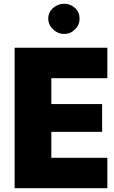

<svg xmlns="http://www.w3.org/2000/svg" viewBox="-20 -986 595 1006"><path d="M249 -159.2V-294.9H515.1V-440.9H249V-576.2H542.5V-735.8H56.6V0H542.5V-159.2ZM232.9 -888.7C232.9 -866.7 241.2 -848.1 258.3 -832C275.4 -815.9 294.4 -808.1 316.4 -808.1C338.4 -808.1 356.9 -815.9 373 -832C389.2 -848.1 397 -866.7 397 -888.7C397 -910.6 389.2 -929.2 373 -944.3C356.9 -959 338.4 -966.3 316.4 -966.3C294.4 -966.3 275.4 -959 258.3 -944.3C241.2 -929.2 232.9 -910.6 232.9 -888.7Z"/></svg>

Font: Estedad Black
Style: Regular
Weight: 900
Designer: Amin Abedi
Version: Version 7.3